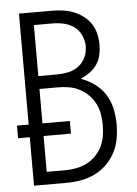

<svg xmlns="http://www.w3.org/2000/svg" viewBox="-53 -776 581 817"><g transform="rotate(-5 237.5 -367.5)"><path d="M59 0V-207H9V-261H59V-735H198Q221 -735 245 -732Q269 -729 291 -720.5Q313 -712 332.5 -697.5Q352 -683 365 -663.5Q378 -644 383.5 -620.5Q389 -597 389 -573Q389 -551 384 -529Q379 -507 366.5 -489Q354 -471 336 -458Q318 -445 297 -436Q328 -425 355.5 -405Q383 -385 400.5 -357Q418 -329 425 -296Q432 -263 432 -230Q432 -199 426.5 -168Q421 -137 406.5 -109.5Q392 -82 369.5 -60Q347 -38 319 -24.5Q291 -11 260 -5.5Q229 0 198 0ZM198 -463Q222 -463 246 -468Q270 -473 289.5 -487.5Q309 -502 319.5 -524.5Q330 -547 330 -572Q330 -596 319.5 -619Q309 -642 289.5 -656Q270 -670 246 -675.5Q222 -681 198 -681H118V-463ZM118 -54H198Q221 -54 244.5 -58.5Q268 -63 289 -73.5Q310 -84 327 -101Q344 -118 354.5 -139.5Q365 -161 369 -184.5Q373 -208 373 -231Q373 -255 369 -278.5Q365 -302 354.5 -323Q344 -344 327 -361Q310 -378 289 -389Q268 -400 244.5 -404Q221 -408 198 -408H118V-261H235V-207H118Z"/></g></svg>

Font: Iosevka QP Light
Style: Regular
Weight: 300
Designer: Belleve Invis
Foundry: Belleve Invis
Version: Version 20.0.0; ttfautohint (v1.8.4)